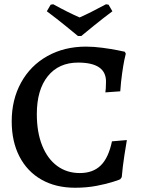

<svg xmlns="http://www.w3.org/2000/svg" viewBox="-20 -870 661 902"><path d="M35 -300Q35 -402 79 -482Q123 -562 202.5 -606.5Q282 -651 384 -651Q421 -651 461.5 -645.5Q502 -640 530 -634.5Q558 -629 566 -627L571 -618Q569 -612 564 -587.5Q559 -563 553.5 -524Q548 -485 545 -441L475 -436Q476 -441 477 -455Q478 -469 478 -487Q478 -576 347 -576Q256 -576 204.5 -512Q153 -448 153 -334Q153 -249 178 -186.5Q203 -124 248.5 -90.5Q294 -57 355 -57Q417 -57 453.5 -93Q490 -129 506 -206L576 -212Q573 -196 564.5 -141Q556 -86 552 -38L545 -28Q545 -27 513 -16.5Q481 -6 434 3Q387 12 333 12Q242 12 175 -26Q108 -64 71.5 -134.5Q35 -205 35 -300ZM200 -817 218 -848 230 -850Q301 -811 354 -788Q400 -808 478 -850L490 -848L508 -817Q465 -785 420 -748.5Q375 -712 362 -701H346Q333 -712 288 -748.5Q243 -785 200 -817Z"/></svg>

Font: Alegreya Medium
Style: Regular
Weight: 500
Designer: Juan Pablo del Peral
Foundry: Huerta Tipografica
Version: Version 2.007; ttfautohint (v1.6)